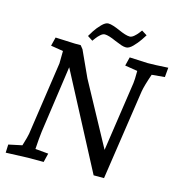

<svg xmlns="http://www.w3.org/2000/svg" viewBox="-125 -989 1038 1106"><g transform="rotate(15 393.5 -436.5)"><path d="M11 -44 91 -61Q109 -120 111 -135L175 -572Q176 -583 176 -646L102 -658L115 -710Q213 -705 231 -705H266L282 -685L353 -530L555 -158L616 -572Q619 -590 619 -646L544 -658L557 -710Q647 -705 665 -705Q705 -705 787 -710L782 -653L705 -646Q680 -574 674 -538L594 0H532L235 -565L178 -165Q173 -126 169 -60L247 -53L234 0H141Q122 0 9 5ZM388 -867Q401 -867 419.5 -861Q438 -855 456 -847Q502 -826 525 -826Q537 -826 550.5 -837.5Q564 -849 573.5 -861.5Q583 -874 586 -878L618 -858Q614 -851 598 -827.5Q582 -804 560.5 -782Q539 -760 521 -760Q508 -760 493 -765Q478 -770 454 -780Q408 -801 385 -801Q373 -801 359.5 -789Q346 -777 336.5 -764Q327 -751 324 -747L293 -767Q297 -775 312.5 -799Q328 -823 349.5 -845Q371 -867 388 -867Z"/></g></svg>

Font: Andada Pro
Style: Italic
Weight: 400
Italic angle: -7°
Designer: Carolina Giovagnoli
Foundry: Huerta Tipografica
Version: Version 3.005; ttfautohint (v1.8.4)